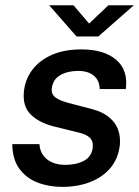

<svg xmlns="http://www.w3.org/2000/svg" viewBox="-20 -720 543 750"><path d="M222.5 10Q170.5 10 126.2 -7.2Q82 -24.5 55.2 -61.5Q28.5 -98.5 28 -157H134Q136 -128.5 150.8 -110.5Q165.5 -92.5 187.5 -84.2Q209.5 -76 234 -76Q278.5 -76 308 -92Q337.5 -108 342 -141.5Q345.5 -166 332.2 -180.5Q319 -195 286 -202.5L195 -225Q133.5 -239.5 99.8 -273Q66 -306.5 74 -367.5Q80 -413.5 108 -449.5Q136 -485.5 183.8 -506.2Q231.5 -527 298 -527Q386 -527 433.5 -486.8Q481 -446.5 471.5 -372H369.5Q369 -405.5 346.8 -424.2Q324.5 -443 285 -443Q244 -443 215.5 -426.5Q187 -410 182.5 -376Q179 -352.5 197.2 -339Q215.5 -325.5 255 -316L340.5 -293.5Q377.5 -283.5 400.2 -266.5Q423 -249.5 434 -229.2Q445 -209 447.5 -187.8Q450 -166.5 447.5 -148.5Q440.5 -98.5 410.8 -63.2Q381 -28 332.5 -9Q284 10 222.5 10ZM279 -577.5 172 -699.5H267L328 -628L403.5 -699.5H503L364 -577.5Z"/></svg>

Font: Public Sans Thin SemiBold
Style: Italic
Weight: 600
Italic angle: -8°
Version: Version 2.001